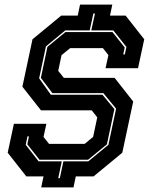

<svg xmlns="http://www.w3.org/2000/svg" viewBox="-20 -768 681 836"><path d="M159.5 48 169.5 0H94.5L13.5 -103L40.5 -229H182L169.5 -172L193.5 -141.5H348.5L385.5 -172L403.5 -257L379.5 -287.5H158.5L77.5 -390.5L121.5 -597L246.5 -700H318.5L328.5 -748H469L459 -700H527L608 -597L581 -471H439.5L452 -528L428 -558.5H285.5L248 -528L233.5 -459.5L258 -429H479L560 -326L512.5 -103L387.5 0H310L300 48ZM233.5 8H240.5L256 -65.5H364.5L452 -137.5L485.5 -295L430 -362.5H208L158 -429L186.5 -564L265 -628.5H469.5L523 -561.5L516.5 -531H523.5L530.5 -563.5L473.5 -635.5H377.5L393.5 -709H386.5L370.5 -635.5H264L180 -566L150.5 -427L201.5 -355.5H426L478 -293L445.5 -139.5L363.5 -72.5H152L99 -139.5L106 -174H99.5L92 -137.5L148 -65.5H249Z"/></svg>

Font: Tourney Condensed ExtraBold
Style: Italic
Weight: 800
Width: 3
Italic angle: -12°
Designer: Tyler Finck
Foundry: Etcetera Type Co
Version: Version 1.010; ttfautohint (v1.8.3)